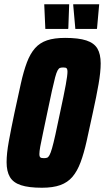

<svg xmlns="http://www.w3.org/2000/svg" viewBox="-20 -874 493 902"><path d="M177 8Q115 8 78.5 -4Q42 -16 26.5 -42.5Q11 -69 11 -112Q11 -153 21.5 -210.5Q32 -268 48 -344Q65 -423 78 -481.5Q91 -540 106.5 -581Q122 -622 144.5 -647.5Q167 -673 201 -684.5Q235 -696 286 -696Q349 -696 385.5 -684Q422 -672 437.5 -646Q453 -620 453 -576Q453 -536 443 -478.5Q433 -421 416 -344Q400 -269 387 -211Q374 -153 358.5 -111.5Q343 -70 320.5 -43.5Q298 -17 263.5 -4.5Q229 8 177 8ZM186 -131Q195 -131 201 -133Q207 -135 212.5 -145Q218 -155 224.5 -177.5Q231 -200 240 -240.5Q249 -281 262 -344Q281 -432 289 -476Q297 -520 297 -537Q297 -547 294.5 -551Q292 -555 288 -556Q284 -557 277 -557Q268 -557 262 -555Q256 -553 250.5 -543Q245 -533 239 -510.5Q233 -488 224 -447.5Q215 -407 202 -344Q190 -285 181.5 -246.5Q173 -208 169 -185Q165 -162 165 -150Q165 -141 167.5 -137Q170 -133 175 -132Q180 -131 186 -131ZM300 -738H193L188 -850V-854H305L301 -742ZM435 -738H334L324 -850V-854H446L436 -742Z"/></svg>

Font: Saira Condensed Black
Style: Italic
Weight: 900
Width: 3
Italic angle: -12°
Designer: Hector Gatti with collaboration of the Omnibus-Type team
Foundry: Omnibus-Type
Version: Version 1.101